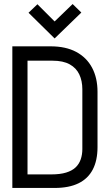

<svg xmlns="http://www.w3.org/2000/svg" viewBox="-20 -929 538 949"><path d="M382 -867 339 -909 250 -823 165 -908 121 -866 250 -739ZM230 -700H41V0H250Q321 0 368 -23Q415 -46 438.5 -91Q462 -136 462 -202V-475Q462 -544 435 -594.5Q408 -645 356.5 -672.5Q305 -700 230 -700ZM234 -67H116V-629H240Q292 -629 324.5 -611Q357 -593 372 -561Q387 -529 387 -488V-192Q387 -165 379 -141.5Q371 -118 353.5 -101.5Q336 -85 306.5 -76Q277 -67 234 -67Z"/></svg>

Font: Advent Pro Medium
Style: Regular
Weight: 500
Designer: VivaRado, Andreas Kalpakidis
Foundry: VivaRado, Andreas Kalpakidis
Version: Version 3.000